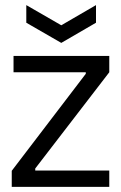

<svg xmlns="http://www.w3.org/2000/svg" viewBox="-20 -732 474 752"><path d="M26 0V-63L316 -443V-449H33V-513H408V-449L118 -72V-64H408V0ZM83 -712 220 -633 356 -712V-643L220 -564L83 -643Z"/></svg>

Font: Bricolage Grotesque 48pt Light
Style: Regular
Weight: 300
Designer: Mathieu Triay
Foundry: Atelier Triay
Version: Version 1.000; ttfautohint (v1.8.4.7-5d5b);gftools[0.9.32]